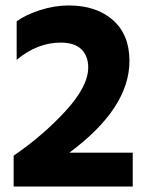

<svg xmlns="http://www.w3.org/2000/svg" viewBox="-20 -683 541 703"><path d="M466 0H30V-113Q138 -187 220.5 -277Q303 -367 303 -436Q303 -478 278 -502.5Q253 -527 202 -527Q117 -527 41 -464V-605Q74 -629 127 -646Q180 -663 231 -663Q333 -663 393.5 -609.5Q454 -556 454 -460Q454 -287 234 -124H466Z"/></svg>

Font: Hind Siliguri
Style: Bold
Weight: 700
Designer: Jyotish Sonowal
Foundry: Indian Type Foundry
Version: Version 1.001;PS 1.0;hotconv 1.0.86;makeotf.lib2.5.63406; tt